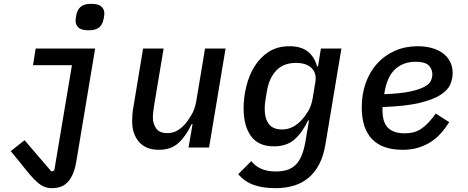

<svg xmlns="http://www.w3.org/2000/svg" viewBox="-20 -769 2440 1001"><path d="M251 212Q230 212 212 205Q194 198 175.5 182Q157 166 136 141.5Q115 117 87 81L36 19L108 -38L248 125L263 120L355 -429H152L166 -516H476L377 78Q366 141 336.5 176.5Q307 212 251 212ZM442 -611Q404 -611 389 -625.5Q374 -640 374 -660Q374 -666 375 -674Q376 -682 378 -691Q383 -718 400.5 -733.5Q418 -749 456 -749Q494 -749 509 -734.5Q524 -720 524 -700Q524 -694 523 -686Q522 -678 520 -669Q515 -642 497.5 -626.5Q480 -611 442 -611Z M984 -122H979Q950 -60 911 -24Q872 12 809 12Q740 12 704.5 -29.5Q669 -71 669 -137Q669 -155 670.5 -174.5Q672 -194 677 -220L726 -516H833L783 -216Q781 -202 779 -186.5Q777 -171 777 -158Q777 -123 794.5 -99Q812 -75 852 -75Q882 -75 905.5 -89Q929 -103 949 -127Q959 -139 977.5 -169Q996 -199 1003 -240L1049 -516H1156L1070 0H963Z M1416 212Q1350 212 1302.5 195Q1255 178 1222 139L1290 71Q1333 125 1417 125Q1448 125 1473.5 118Q1499 111 1518.5 93Q1538 75 1551 45.5Q1564 16 1572 -29L1591 -141H1586Q1557 -79 1516 -42.5Q1475 -6 1408 -6Q1327 -6 1288.5 -59.5Q1250 -113 1250 -204Q1250 -262 1264.5 -320Q1279 -378 1308 -424.5Q1337 -471 1382 -499.5Q1427 -528 1489 -528Q1549 -528 1584 -501Q1619 -474 1633 -423H1638L1653 -516H1760L1677 -18Q1667 43 1644.5 86.5Q1622 130 1588.5 158Q1555 186 1511.5 199Q1468 212 1416 212ZM1451 -94Q1509 -94 1556 -147Q1570 -162 1586.5 -189Q1603 -216 1610 -256L1624 -341Q1632 -387 1604.5 -414Q1577 -441 1523 -441Q1457 -441 1420 -401Q1383 -361 1372 -296L1364 -248Q1362 -236 1361 -225Q1360 -214 1360 -201Q1360 -151 1381.5 -122.5Q1403 -94 1451 -94Z M2079 12Q1973 12 1919.5 -44Q1866 -100 1866 -209Q1866 -280 1887.5 -338.5Q1909 -397 1947.5 -439Q1986 -481 2039.5 -504.5Q2093 -528 2158 -528Q2197 -528 2230 -519Q2263 -510 2287.5 -492.5Q2312 -475 2326 -448.5Q2340 -422 2340 -388Q2340 -359 2327.5 -329Q2315 -299 2276 -274Q2237 -249 2165 -232Q2093 -215 1975 -211Q1974 -204 1974 -198.5Q1974 -193 1974 -191Q1974 -167 1979.5 -145.5Q1985 -124 1998 -108Q2011 -92 2033.5 -83Q2056 -74 2091 -74Q2116 -74 2136.5 -79.5Q2157 -85 2175.5 -97Q2194 -109 2212.5 -128.5Q2231 -148 2252 -177L2322 -132Q2301 -99 2277 -72.5Q2253 -46 2223.5 -27.5Q2194 -9 2158.5 1.5Q2123 12 2079 12ZM2148 -447Q2082 -447 2040 -408Q1998 -369 1985 -289L1983 -278Q2067 -281 2116.5 -291.5Q2166 -302 2192.5 -316.5Q2219 -331 2226.5 -348Q2234 -365 2234 -381Q2234 -410 2214.5 -428.5Q2195 -447 2148 -447Z"/></svg>

Font: IBM Plex Mono Medm
Style: Italic
Weight: 500
Italic angle: -9°
Monospace: yes
Designer: Mike Abbink, Paul van der Laan, Pieter van Rosmalen
Foundry: Bold Monday
Version: Version 2.3